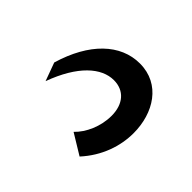

<svg xmlns="http://www.w3.org/2000/svg" viewBox="-68 -109 407 407"><g transform="rotate(-45 135.0 94.5)"><path d="M136 207C97 207 55 193 20 161C20 161 48 115 48 115C66 134 97 148 129 148C164 148 186 129 186 98C186 61 153 23 82 -3C82 -3 123 -18 123 -18C204 6 250 54 250 112C250 174 196 207 136 207Z"/></g></svg>

Font: Preevio_Regular
Style: Regular
Weight: 500
Designer: Gumpita Rahayu
Foundry: Tokotype Studio
Version: ""